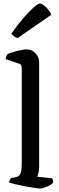

<svg xmlns="http://www.w3.org/2000/svg" viewBox="-20 -1084 341 1104"><path d="M210 0Q202 0 178.5 -3.5Q155 -7 125.5 -12.5Q96 -18 70.5 -24Q45 -30 33 -34Q33 -42 36.5 -49Q40 -56 43 -60L70 -65Q87 -68 96 -82.5Q105 -97 105 -145V-694Q105 -702 102 -708.5Q99 -715 90 -718L12 -744Q14 -754 17 -761.5Q20 -769 22 -772Q33 -778 54.5 -784.5Q76 -791 98.5 -795.5Q121 -800 133 -800Q163 -800 184 -778Q205 -756 205 -725V-125Q205 -103 201 -88.5Q197 -74 194 -68L279 -59Q281 -56 283.5 -50.5Q286 -45 286 -35Q281 -27 266.5 -19Q252 -11 236 -5.5Q220 0 210 0ZM81 -865Q68 -869 58.5 -877Q49 -885 45 -890Q81 -942 115 -981Q149 -1020 174.5 -1042Q200 -1064 210 -1064Q218 -1064 231.5 -1054Q245 -1044 257.5 -1029Q270 -1014 275 -999Z"/></svg>

Font: Texturina Medium
Style: Regular
Weight: 500
Designer: Guillermo Torres Carreño
Foundry: Omnibus-Type
Version: Version 1.003